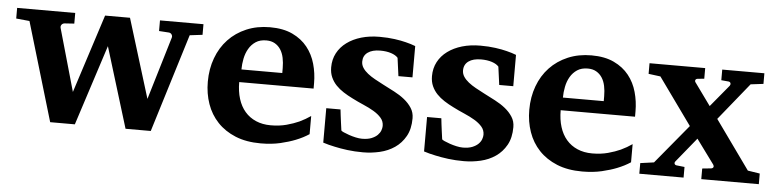

<svg xmlns="http://www.w3.org/2000/svg" viewBox="-38 -666 3409 844"><g transform="rotate(5 1667.0 -244.0)"><path d="M775.9 -434.1 642.1 0H530.8L421.9 -355L307.1 0H198.2L68.8 -435.1L9.8 -440.9V-487.8H266.1V-440.9L223.1 -438Q214.8 -437 210.2 -430.7Q205.6 -424.3 208 -416L286.1 -141.1L397.9 -487.8H507.8L615.2 -139.2L698.2 -416Q700.7 -423.3 696.5 -430.2Q692.4 -437 684.1 -438L640.1 -440.9V-487.8H832V-440.9Z M1195.8 -326.2Q1195.8 -350.1 1191.4 -371.1Q1187 -392.1 1177 -407.5Q1167 -422.9 1151.4 -431.9Q1135.7 -440.9 1113.8 -440.9Q1085.9 -440.9 1067.1 -428.5Q1048.3 -416 1036.9 -396.2Q1025.4 -376.5 1020.5 -352.1Q1015.6 -327.6 1015.6 -304.2H1195.8ZM1338.9 -46.9Q1313 -29.8 1280.8 -17.1Q1252.9 -5.9 1214.4 3.2Q1175.8 12.2 1127.9 12.2Q1064 12.2 1016.4 -7.3Q968.8 -26.9 936.8 -60.8Q904.8 -94.7 888.9 -140.1Q873 -185.5 873 -237.8Q873 -294.4 890.9 -342.5Q908.7 -390.6 941.7 -425.5Q974.6 -460.4 1021.2 -480.2Q1067.9 -500 1125 -500Q1183.6 -500 1224.4 -480.7Q1265.1 -461.4 1290.5 -429.4Q1315.9 -397.5 1327.4 -356.4Q1338.9 -315.4 1338.9 -272V-248H1010.7Q1010.7 -207 1021 -174.3Q1031.2 -141.6 1051 -118.7Q1070.8 -95.7 1099.6 -83.3Q1128.4 -70.8 1165 -70.8Q1203.1 -70.8 1234.6 -79.3Q1266.1 -87.9 1289.6 -98.6Q1316.4 -111.3 1338.9 -127Z M1767.6 -335H1705.6L1694.8 -415Q1685.1 -426.3 1664.6 -433.1Q1644 -439.9 1616.7 -439.9Q1581.5 -439.9 1561.5 -425.5Q1541.5 -411.1 1541.5 -384.8Q1541.5 -370.1 1549.8 -357.4Q1558.1 -344.7 1572.3 -333.5Q1586.4 -322.3 1604.5 -312.3Q1622.6 -302.2 1642.6 -292Q1667.5 -279.3 1692.9 -266.1Q1718.3 -252.9 1738.3 -236.8Q1758.3 -220.7 1771 -200.9Q1783.7 -181.2 1783.7 -155.8Q1783.7 -108.4 1765.6 -76.4Q1747.6 -44.4 1718.8 -24.7Q1689.9 -4.9 1653.3 3.7Q1616.7 12.2 1579.6 12.2Q1542.5 12.2 1510.5 8.1Q1478.5 3.9 1454.1 -1.5Q1425.8 -7.3 1401.9 -15.1V-167H1464.8Q1465.8 -156.7 1467.8 -141.1Q1469.7 -125.5 1471.7 -110.8Q1473.6 -93.8 1476.6 -75.2Q1477.5 -72.8 1487.8 -68.1Q1498 -63.5 1512.2 -58.6Q1526.4 -53.7 1542 -50.3Q1557.6 -46.9 1569.8 -46.9Q1595.2 -46.9 1611.8 -53.7Q1628.4 -60.5 1638.2 -70.3Q1647.9 -80.1 1651.9 -91.1Q1655.8 -102.1 1655.8 -110.8Q1655.8 -131.3 1642.8 -146.2Q1629.9 -161.1 1609.4 -173.3Q1588.9 -185.5 1563.2 -196.5Q1537.6 -207.5 1512.7 -220.2Q1491.7 -230.5 1472.7 -242.7Q1453.6 -254.9 1439.2 -270Q1424.8 -285.2 1416.3 -304.2Q1407.7 -323.2 1407.7 -348.1Q1407.7 -382.8 1422.6 -410.9Q1437.5 -439 1464.4 -458.7Q1491.2 -478.5 1527.8 -489.3Q1564.5 -500 1608.4 -500Q1645.5 -500 1675 -495.8Q1704.6 -491.7 1725.1 -486.3Q1749 -480.5 1767.6 -473.1Z M2212.4 -335H2150.4L2139.6 -415Q2129.9 -426.3 2109.4 -433.1Q2088.9 -439.9 2061.5 -439.9Q2026.4 -439.9 2006.3 -425.5Q1986.3 -411.1 1986.3 -384.8Q1986.3 -370.1 1994.6 -357.4Q2002.9 -344.7 2017.1 -333.5Q2031.2 -322.3 2049.3 -312.3Q2067.4 -302.2 2087.4 -292Q2112.3 -279.3 2137.7 -266.1Q2163.1 -252.9 2183.1 -236.8Q2203.1 -220.7 2215.8 -200.9Q2228.5 -181.2 2228.5 -155.8Q2228.5 -108.4 2210.4 -76.4Q2192.4 -44.4 2163.6 -24.7Q2134.8 -4.9 2098.1 3.7Q2061.5 12.2 2024.4 12.2Q1987.3 12.2 1955.3 8.1Q1923.3 3.9 1898.9 -1.5Q1870.6 -7.3 1846.7 -15.1V-167H1909.7Q1910.6 -156.7 1912.6 -141.1Q1914.6 -125.5 1916.5 -110.8Q1918.5 -93.8 1921.4 -75.2Q1922.4 -72.8 1932.6 -68.1Q1942.9 -63.5 1957 -58.6Q1971.2 -53.7 1986.8 -50.3Q2002.4 -46.9 2014.6 -46.9Q2040 -46.9 2056.6 -53.7Q2073.2 -60.5 2083 -70.3Q2092.8 -80.1 2096.7 -91.1Q2100.6 -102.1 2100.6 -110.8Q2100.6 -131.3 2087.6 -146.2Q2074.7 -161.1 2054.2 -173.3Q2033.7 -185.5 2008.1 -196.5Q1982.4 -207.5 1957.5 -220.2Q1936.5 -230.5 1917.5 -242.7Q1898.4 -254.9 1884 -270Q1869.6 -285.2 1861.1 -304.2Q1852.5 -323.2 1852.5 -348.1Q1852.5 -382.8 1867.4 -410.9Q1882.3 -439 1909.2 -458.7Q1936 -478.5 1972.7 -489.3Q2009.3 -500 2053.2 -500Q2090.3 -500 2119.9 -495.8Q2149.4 -491.7 2169.9 -486.3Q2193.8 -480.5 2212.4 -473.1Z M2614.3 -326.2Q2614.3 -350.1 2609.9 -371.1Q2605.5 -392.1 2595.5 -407.5Q2585.4 -422.9 2569.8 -431.9Q2554.2 -440.9 2532.2 -440.9Q2504.4 -440.9 2485.6 -428.5Q2466.8 -416 2455.3 -396.2Q2443.8 -376.5 2439 -352.1Q2434.1 -327.6 2434.1 -304.2H2614.3ZM2757.3 -46.9Q2731.4 -29.8 2699.2 -17.1Q2671.4 -5.9 2632.8 3.2Q2594.2 12.2 2546.4 12.2Q2482.4 12.2 2434.8 -7.3Q2387.2 -26.9 2355.2 -60.8Q2323.2 -94.7 2307.4 -140.1Q2291.5 -185.5 2291.5 -237.8Q2291.5 -294.4 2309.3 -342.5Q2327.1 -390.6 2360.1 -425.5Q2393.1 -460.4 2439.7 -480.2Q2486.3 -500 2543.5 -500Q2602.1 -500 2642.8 -480.7Q2683.6 -461.4 2709 -429.4Q2734.4 -397.5 2745.8 -356.4Q2757.3 -315.4 2757.3 -272V-248H2429.2Q2429.2 -207 2439.5 -174.3Q2449.7 -141.6 2469.5 -118.7Q2489.3 -95.7 2518.1 -83.3Q2546.9 -70.8 2583.5 -70.8Q2621.6 -70.8 2653.1 -79.3Q2684.6 -87.9 2708 -98.6Q2734.9 -111.3 2757.3 -127Z M3071.3 0V-46.9L3109.9 -50.8Q3117.7 -51.8 3119.9 -56.9Q3122.1 -62 3118.2 -67.9L3039.1 -175.8L2951.2 -67.9Q2946.8 -62.5 2948.7 -57.1Q2950.7 -51.8 2958 -50.8L2993.2 -46.9V0H2797.9V-46.9L2857.9 -55.2L3001 -228L2853 -434.1L2800.3 -440.9V-487.8H3045.9V-440.9L3017.1 -438Q3008.8 -437 3007.1 -431.2Q3005.4 -425.3 3010.3 -419.9L3080.1 -323.2L3160.2 -419.9Q3164.1 -425.3 3162.4 -431.2Q3160.6 -437 3153.3 -438L3121.1 -440.9V-487.8H3307.1V-440.9L3251 -434.1L3118.2 -270L3272 -55.2L3325.2 -46.9V0Z"/></g></svg>

Font: Charis SIL Viet
Style: Bold
Weight: 700
Foundry: SIL International
Version: Version 5.000